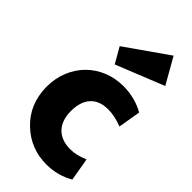

<svg xmlns="http://www.w3.org/2000/svg" viewBox="-325 -1157 1254 1254"><g transform="rotate(45 302.0 -530.0)"><path d="M181.2 -869.6 474.1 -1074.7 575.7 -896 242.7 -762.2ZM427.2 -165Q444.3 -165 459 -166.7Q473.6 -168.5 488 -171.9Q502.4 -175.3 517.6 -180.7Q532.7 -186 551.3 -193.4L578.6 -34.7Q491.7 15.6 389.2 15.6Q244.1 15.6 140.6 -82Q32.2 -183.6 30.8 -344.2Q30.8 -422.4 57.6 -488.3Q84.5 -554.2 131.8 -601.8Q179.2 -649.4 243.7 -676Q308.1 -702.6 383.3 -702.6Q490.2 -702.6 577.6 -652.8L551.3 -497.6Q479.5 -524.9 421.4 -524.9Q339.8 -524.9 297.6 -477.8Q255.4 -430.7 255.4 -345.2Q255.4 -302.7 266.8 -269.3Q278.3 -235.8 300.3 -212.6Q322.3 -189.5 354.2 -177.2Q386.2 -165 427.2 -165Z"/></g></svg>

Font: Paytone One
Style: Regular
Weight: 400
Designer: vernon adams
Foundry: vernon adams
Version: 1.000